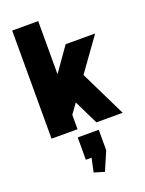

<svg xmlns="http://www.w3.org/2000/svg" viewBox="-190 -829 935 1235"><g transform="rotate(-20 277.5 -211.0)"><path d="M91 -173 349 -540H551L220 -79ZM56 -740H234V0H56ZM244 -244 373 -348 543 0H363ZM361 50V190L306 318L236 297L277 106L352 203H217V50Z"/></g></svg>

Font: Pathway Extreme Condensed ExtraBold
Style: Regular
Weight: 800
Width: 3
Version: Version 1.001;gftools[0.9.26]